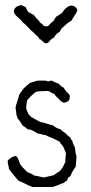

<svg xmlns="http://www.w3.org/2000/svg" viewBox="-20 -750 363 766"><path d="M196 -601 180 -590Q178 -581 164 -577Q157 -578 150 -585.5Q143 -593 137 -594Q136 -598 133.5 -601Q131 -604 127.5 -607Q124 -610 122 -612Q121 -613 114 -620Q107 -627 103 -629L101 -632Q80 -655 70 -661Q66 -669 52 -680.5Q38 -692 35 -703Q35 -724 65 -730Q67 -729 72.5 -726Q78 -723 82 -722Q86 -712 93 -702Q112 -691 114 -691Q124 -678 137 -665Q138 -662 140 -660Q142 -658 145.5 -656Q149 -654 150 -653Q151 -645 167 -645Q172 -645 176 -650Q180 -655 181 -656L196 -669Q196 -672 197.5 -674.5Q199 -677 201.5 -679.5Q204 -682 205 -684Q209 -686 216.5 -691Q224 -696 227 -698Q245 -726 265 -728Q282 -727 289 -710Q286 -700 277 -687Q268 -674 265 -667Q258 -664 251.5 -659Q245 -654 237.5 -647Q230 -640 226 -637Q218 -624 218 -623Q204 -616 196 -601ZM85 -315 94 -294Q95 -293 99 -289.5Q103 -286 104 -283Q111 -280 123 -273Q135 -266 142 -263Q152 -262 167.5 -256.5Q183 -251 191 -250Q205 -238 222 -234Q227 -227 243 -217Q248 -210 262 -200Q262 -193 268 -190Q271 -175 279 -162Q280 -143 285 -126V-121Q285 -114 283.5 -101.5Q282 -89 282 -85Q268 -66 262 -50Q261 -47 257 -44.5Q253 -42 252 -40L246 -28Q239 -27 236 -21Q229 -19 214 -12.5Q199 -6 189 -4H110Q100 -7 82.5 -16Q65 -25 55 -28Q47 -36 33.5 -53Q20 -70 16 -75Q16 -80 13 -91Q10 -102 11 -110Q12 -111 18 -116Q24 -121 26 -122Q28 -123 35 -126Q42 -129 46 -126Q51 -121 55 -109Q59 -97 61 -94Q66 -86 77.5 -75Q89 -64 91 -62Q102 -60 116 -50Q134 -47 153 -42Q162 -43 177 -47Q192 -51 194 -51Q196 -52 204 -58Q212 -64 217 -66Q230 -78 241 -105Q240 -111 241.5 -122Q243 -133 243 -138Q242 -143 238 -151.5Q234 -160 233 -163Q232 -167 226 -173Q220 -179 219 -184Q201 -194 191 -198Q166 -208 162 -211Q156 -211 146.5 -214Q137 -217 131 -217Q128 -219 122 -222.5Q116 -226 112.5 -228Q109 -230 103 -232Q97 -234 91 -234Q77 -246 71 -248Q71 -251 66 -256Q65 -257 63.5 -260Q62 -263 61 -264Q60 -266 56 -271Q52 -276 50 -278Q49 -279 48.5 -283.5Q48 -288 46 -289Q44 -311 42 -319Q44 -328 44 -330Q50 -347 57 -373Q59 -376 65.5 -385Q72 -394 75 -398L99 -419L128 -428Q134 -428 143.5 -428.5Q153 -429 160 -428.5Q167 -428 172 -425Q175 -425 179 -427Q183 -429 187 -428Q190 -427 198 -422.5Q206 -418 213 -417Q220 -408 233 -401Q235 -399 239.5 -392Q244 -385 247 -382L252 -378Q257 -373 258 -369.5Q259 -366 258 -360Q258 -344 235 -340Q223 -344 214 -356Q213 -357 206 -363.5Q199 -370 197 -375Q192 -376 184 -381Q176 -386 172 -387Q135 -387 126 -384Q119 -382 105 -368Q90 -353 88 -349Q84 -329 85 -315Z"/></svg>

Font: FuturaRenner Light
Style: Regular
Weight: 300
Designer: BSozoo
Foundry: BSozoo
Version: Version 1.001;PS 001.001;hotconv 1.0.70;makeotf.lib2.5.58329